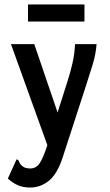

<svg xmlns="http://www.w3.org/2000/svg" viewBox="-20 -662 490 857"><path d="M114 175Q84 175 60.5 165Q37 155 15 135L50 58L54 49L62 53Q65 60 69 67.5Q73 75 86 84Q99 90 115 90Q142 90 158 65Q174 40 191 -13V-15L29 -465H133L237 -160L280 -295Q294 -338 303.5 -380Q313 -422 315 -465H411Q408 -420 392.5 -370Q377 -320 362 -274L259 43Q235 115 198 145Q161 175 114 175ZM105 -566V-642H357V-566Z"/></svg>

Font: Inconsolata SemiCondensed Bold
Style: Regular
Weight: 700
Width: 4
Monospace: yes
Designer: Raph Levien, Cyreal, Brenton Simpson
Foundry: Raph Levien, Cyreal, Google
Version: Version 3.001; ttfautohint (v1.8.2.53-6de2)